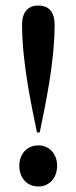

<svg xmlns="http://www.w3.org/2000/svg" viewBox="-20 -689 277 696"><path d="M114 -209H124C142 -297 178 -460 178 -599C178 -648 155 -669 119 -669C84 -669 60 -648 60 -599C60 -460 96 -297 114 -209ZM119 -13C159 -13 187 -44 187 -88C187 -131 159 -162 119 -162C78 -162 50 -131 50 -88C50 -44 78 -13 119 -13Z"/></svg>

Font: Nithya Ranjana DU
Style: Regular
Weight: 400
Designer: Designed by Tathagata Biswas and Noopur Datye with help from Ananda Maharjan, Callijatra
Foundry: Ek Type
Version: Version 1.000;Glyphs 3.2.3 (3260)